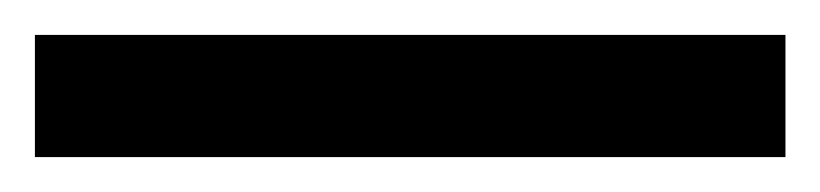

<svg xmlns="http://www.w3.org/2000/svg" viewBox="-22 70 470 110"><path d="M428 160H-2V90H428Z"/></svg>

Font: Noto Sans Sinhala ExtraBold
Style: Regular
Weight: 800
Designer: Jelle Bosma - Monotype Design Team
Foundry: Monotype Imaging Inc.
Version: Version 2.006; ttfautohint (v1.8.4.7-5d5b)